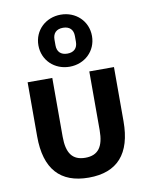

<svg xmlns="http://www.w3.org/2000/svg" viewBox="-92 -901 772 981"><g transform="rotate(-10 294.0 -410.5)"><path d="M291 -563C369 -563 430 -620 430 -698C430 -776 369 -833 291 -833C213 -833 152 -776 152 -698C152 -620 213 -563 291 -563ZM291 -631C257 -631 238 -650 238 -683V-713C238 -746 257 -765 291 -765C325 -765 344 -746 344 -713V-683C344 -650 325 -631 291 -631ZM193 -522H65V-241C65 -72 141 12 289 12C437 12 513 -72 513 -241V-522H385V-217C385 -132 356 -91 289 -91C222 -91 193 -132 193 -217Z"/></g></svg>

Font: Braiins Sans SemiBold
Style: Regular
Weight: 600
Designer: Mike Abbink, Paul van der Laan, Pieter van Rosmalen, Jiri Chlebus, Lubos Buracinsky
Foundry: Bold Monday, Sudetype
Version: Version 1.000;hotconv 1.0.109;makeotfexe 2.5.65596